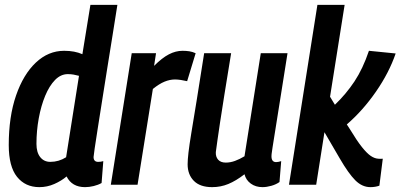

<svg xmlns="http://www.w3.org/2000/svg" viewBox="-20 -760 1648 790"><path d="M330 10Q276 10 254 -34Q233 -16 203.5 -3Q174 10 142 10Q84 10 50 -32.5Q16 -75 16 -163Q16 -280 46 -367Q76 -454 127.5 -502.5Q179 -551 244 -551Q266 -551 284.5 -547.5Q303 -544 319 -537L352 -740H463Q454 -682 443 -614Q432 -546 421 -477Q410 -408 400 -344.5Q390 -281 382 -230.5Q374 -180 369.5 -149Q365 -118 365 -114Q365 -94 384 -94Q395 -94 405 -97L398 -7Q384 1 365.5 5.5Q347 10 330 10ZM187 -94Q222 -94 252 -113L305 -448Q294 -451 283 -453Q272 -455 259 -455Q230 -455 206.5 -431Q183 -407 166 -366Q149 -325 139.5 -273.5Q130 -222 130 -168Q130 -133 145.5 -113.5Q161 -94 187 -94Z M622 -541 614 -489Q647 -522 675 -536.5Q703 -551 731 -551Q746 -551 759 -549Q772 -547 785 -541L750 -426Q737 -429 724 -431Q711 -433 700 -433Q679 -433 657 -424Q635 -415 609 -394L546 0H436L522 -541Z M853 10Q803 10 777.5 -16Q752 -42 752 -84Q752 -102 755.5 -132.5Q759 -163 767.5 -214.5Q776 -266 789 -345.5Q802 -425 820 -541H931Q914 -437 903 -368.5Q892 -300 885.5 -256.5Q879 -213 875 -185Q871 -157 868 -134Q867 -115 877.5 -103Q888 -91 909 -91Q928 -91 947 -98Q966 -105 986 -117L1053 -541H1163Q1144 -420 1131.5 -342.5Q1119 -265 1112 -220Q1105 -175 1101.5 -154Q1098 -133 1097.5 -126Q1097 -119 1097 -117Q1097 -93 1116 -93Q1125 -93 1137 -97L1130 -11Q1116 -1 1096.5 4.5Q1077 10 1060 10Q1032 10 1012 -4.5Q992 -19 986 -43Q951 -16 919.5 -3Q888 10 853 10Z M1169 0 1286 -740H1398L1338 -362L1358 -329Q1404 -373 1438.5 -425Q1473 -477 1498 -551L1608 -540Q1581 -461 1527 -383Q1473 -305 1407 -248L1420 -228Q1449 -180 1469.5 -154.5Q1490 -129 1505.5 -118.5Q1521 -108 1536 -107Q1545 -106 1555 -107L1541 4Q1524 10 1504 10Q1470 10 1442 -18Q1414 -46 1378 -108L1315 -216L1281 0Z"/></svg>

Font: Georama SemiCondensed SemiBold
Style: Italic
Weight: 600
Width: 4
Italic angle: -9°
Designer: Jean-Baptiste Levee
Foundry: Production Type
Version: Version 1.000